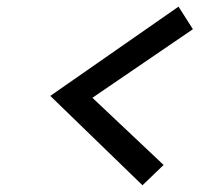

<svg xmlns="http://www.w3.org/2000/svg" viewBox="-20 -633 639 570"><path d="M403 -83 129.3 -348.3 510 -613.3 552.7 -546.3 254.3 -342.7 465.7 -143.3Z"/></svg>

Font: Red Hat Display VF
Style: Italic
Weight: 300
Italic angle: -12°
Designer: Pentagram, MCKL
Foundry: Pentagram, MCKL
Version: Version 1.010